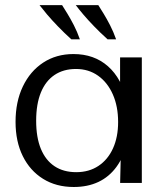

<svg xmlns="http://www.w3.org/2000/svg" viewBox="-20 -727 638 763"><path d="M273.1 16.1Q203.1 16.1 151.2 -16.3Q99.2 -48.6 70.5 -106.7Q41.8 -164.8 41.8 -242.7Q41.8 -322.6 70.8 -383.4Q99.9 -444.2 151.7 -478.2Q203.6 -512.2 271.9 -512.2Q354.2 -512.2 409.1 -463.6Q464.1 -415.1 484.8 -324.4L457.2 -304.5V-498.8H543.6V0H457.4L461.7 -184.9L485.2 -161.2Q471.6 -103.1 442.6 -63.6Q413.6 -24.1 371.1 -4Q328.5 16.1 273.1 16.1ZM283 -42.8Q333.9 -42.8 371.4 -67.8Q408.8 -92.7 429.1 -137.6Q449.4 -182.5 449.4 -242Q449.4 -304.3 428.4 -351.8Q407.4 -399.4 369.8 -426.1Q332.1 -452.9 281.8 -452.9Q232.1 -452.9 196.6 -429Q161.1 -405.1 142.4 -359.3Q123.7 -313.4 123.7 -247Q123.7 -180.8 142.5 -135.3Q161.3 -89.8 196.9 -66.3Q232.4 -42.8 283 -42.8ZM407.4 -570.8Q378.7 -596.7 354.3 -622Q329.9 -647.2 311.3 -669.1Q292.8 -691.1 281 -706.7H370.6Q379.7 -692.7 391.9 -672.5Q404.2 -652.4 417.3 -627Q430.4 -601.7 441.4 -570.8ZM263.4 -570.8Q234.7 -596.7 210.4 -622Q186 -647.2 167.4 -669.1Q148.9 -691.1 137 -706.7H226.7Q235.7 -692.7 248 -672.5Q260.2 -652.4 273.4 -627Q286.5 -601.7 297.4 -570.8Z"/></svg>

Font: Russolo 10pt ExtraLight
Style: Regular
Weight: 200
Designer: Micah Stupak-Hahn
Version: Version 1.000